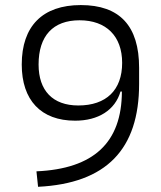

<svg xmlns="http://www.w3.org/2000/svg" viewBox="-20 -716 626 746"><path d="M272 -247.1C361.8 -247.1 427.2 -288.1 448.2 -360.4H453.6C453.1 -162.1 344.2 -60.1 121.6 -50.3L127.9 9.8C393.1 -3.4 520.5 -135.7 520.5 -390.1V-452.6C520.5 -615.2 445.3 -696.3 293.9 -696.3C145.5 -696.3 64.5 -614.7 64.5 -465.3C64.5 -326.7 139.2 -247.1 272 -247.1ZM284.2 -306.2C185.1 -306.2 129.9 -363.8 129.9 -465.3C129.9 -576.7 186 -637.2 289.1 -637.2C392.6 -637.2 454.6 -575.7 454.6 -471.7C454.6 -366.2 393.1 -306.2 284.2 -306.2Z"/></svg>

Font: Cascadia Mono Light
Style: Regular
Weight: 300
Monospace: yes
Designer: Aaron Bell
Foundry: Saja Typeworks
Version: Version 2404.023